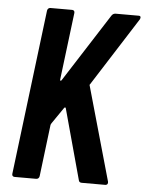

<svg xmlns="http://www.w3.org/2000/svg" viewBox="-51 -742 596 784"><g transform="rotate(5 247.0 -350.0)"><path d="M38 0H127C134 0 139 -5 140 -12L166 -225C167 -227 168 -229 169 -231L215 -298C217 -301 221 -302 222 -298L301 -9C302 -3 307 0 313 0H409C418 0 422 -6 420 -14L311 -399C310 -402 311 -402 313 -405L492 -686C496 -694 494 -700 486 -700H391C385 -700 379 -697 375 -691L195 -410C192 -406 189 -407 189 -412L223 -688C224 -695 220 -700 213 -700H124C117 -700 112 -695 111 -688L28 -12C27 -5 31 0 38 0Z"/></g></svg>

Font: Barlow Condensed SemiBold
Style: Italic
Weight: 600
Width: 3
Italic angle: -7°
Designer: Jeremy Tribby
Foundry: Tribby Type
Version: Version 1.422;hotconv 1.0.109;makeotfexe 2.5.65596